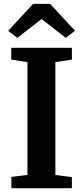

<svg xmlns="http://www.w3.org/2000/svg" viewBox="-20 -996 440 1016"><path d="M125.1 -70.4V-667.3L39.5 -680.5V-743H360.4V-680.5L273 -667.3V-70L360.4 -58.9V0H40.2V-59.9ZM72 -795.8 23.2 -832.5 155 -975.6H245.1L376.9 -833.2L328.1 -795.8L200 -895.2Z"/></svg>

Font: Merriweather Light
Style: Regular
Weight: 300
Designer: Eben Sorkin
Foundry: Eben Sorkin
Version: Version 2.100